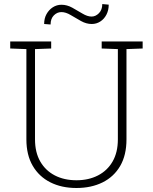

<svg xmlns="http://www.w3.org/2000/svg" viewBox="-20 -915 753 945"><path d="M356 10.3Q283.2 10.3 227.8 -17.6Q172.4 -45.4 141.1 -98.9Q109.9 -152.3 109.9 -229V-673.3L30.3 -676.3V-710.9H231.9V-676.3L152.3 -673.3V-229Q152.3 -165 178.2 -120.1Q204.1 -75.2 250 -51.5Q295.9 -27.8 356.4 -27.8Q416 -27.8 462.2 -51.5Q508.3 -75.2 534.2 -120.1Q560.1 -165 560.1 -229V-673.3L480.5 -676.3V-710.9H682.1V-676.3L602.5 -673.3V-229Q602.5 -151.4 571.5 -98.1Q540.5 -44.9 484.9 -17.3Q429.2 10.3 356 10.3ZM229 -794.4 197.3 -796.9Q197.3 -824.7 209 -845.7Q220.7 -866.7 240 -879.2Q259.3 -891.6 282.7 -891.6Q309.6 -891.6 335.7 -877.2Q361.8 -862.8 386 -848.1Q410.2 -833.5 430.7 -833.5Q450.7 -833.5 467 -850.1Q483.4 -866.7 483.4 -895L515.1 -892.1Q515.1 -864.7 503.9 -843Q492.7 -821.3 473.6 -809.1Q454.6 -796.9 431.6 -796.9Q404.8 -796.9 378.7 -811.5Q352.5 -826.2 328.1 -840.8Q303.7 -855.5 282.2 -855.5Q261.2 -855.5 245.1 -839.4Q229 -823.2 229 -794.4Z"/></svg>

Font: Roboto Slab ExtraLight
Style: Regular
Weight: 250
Designer: Google
Version: Version 2.000; ttfautohint (v1.8.1.43-b0c9)